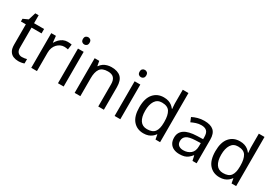

<svg xmlns="http://www.w3.org/2000/svg" viewBox="28 -1726 3643 2571"><g transform="rotate(30 1849.5 -441.0)"><path d="M264 -128Q284 -128 305 -131.5Q326 -135 339 -139V-72Q325 -65 299 -60.5Q273 -56 249 -56Q207 -56 171.5 -70.5Q136 -85 114 -121Q92 -157 92 -222V-534H16V-576L93 -611L128 -725H180V-602H335V-534H180V-224Q180 -175 203.5 -151.5Q227 -128 264 -128Z M696 -612Q711 -612 728.5 -610.5Q746 -609 759 -606L748 -525Q735 -528 719.5 -530Q704 -532 690 -532Q659 -532 631 -519Q603 -506 581 -482.5Q559 -459 546.5 -426Q534 -393 534 -352V-66H446V-602H518L528 -504H532Q549 -534 573 -558.5Q597 -583 628 -597.5Q659 -612 696 -612Z M947 -602V-66H859V-602ZM904 -803Q924 -803 939.5 -789.5Q955 -776 955 -747Q955 -719 939.5 -705Q924 -691 904 -691Q882 -691 867 -705Q852 -719 852 -747Q852 -776 867 -789.5Q882 -803 904 -803Z M1375 -612Q1471 -612 1520 -565.5Q1569 -519 1569 -415V-66H1482V-409Q1482 -474 1453 -506Q1424 -538 1362 -538Q1273 -538 1239 -488Q1205 -438 1205 -344V-66H1117V-602H1188L1201 -529H1206Q1224 -557 1250.5 -575.5Q1277 -594 1309 -603Q1341 -612 1375 -612Z M1823 -602V-66H1735V-602ZM1780 -803Q1800 -803 1815.5 -789.5Q1831 -776 1831 -747Q1831 -719 1815.5 -705Q1800 -691 1780 -691Q1758 -691 1743 -705Q1728 -719 1728 -747Q1728 -776 1743 -789.5Q1758 -803 1780 -803Z M2183 -56Q2083 -56 2023 -125.5Q1963 -195 1963 -333Q1963 -471 2023.5 -541.5Q2084 -612 2184 -612Q2226 -612 2257 -601.5Q2288 -591 2311 -573Q2334 -555 2350 -533H2356Q2355 -546 2352.5 -571.5Q2350 -597 2350 -612V-826H2438V-66H2367L2354 -138H2350Q2334 -115 2311 -96.5Q2288 -78 2256.5 -67Q2225 -56 2183 -56ZM2197 -129Q2282 -129 2316.5 -175.5Q2351 -222 2351 -316V-332Q2351 -432 2318 -485.5Q2285 -539 2196 -539Q2125 -539 2089.5 -482.5Q2054 -426 2054 -331Q2054 -235 2089.5 -182Q2125 -129 2197 -129Z M2811 -611Q2909 -611 2956 -568Q3003 -525 3003 -431V-66H2939L2922 -142H2918Q2895 -113 2870.5 -93.5Q2846 -74 2814.5 -65Q2783 -56 2738 -56Q2690 -56 2651.5 -73Q2613 -90 2591 -125.5Q2569 -161 2569 -215Q2569 -295 2632 -338.5Q2695 -382 2826 -386L2917 -389V-421Q2917 -488 2888 -514Q2859 -540 2806 -540Q2764 -540 2726 -527.5Q2688 -515 2655 -499L2628 -565Q2663 -584 2711 -597.5Q2759 -611 2811 -611ZM2837 -325Q2737 -321 2698.5 -293Q2660 -265 2660 -214Q2660 -169 2687.5 -148Q2715 -127 2758 -127Q2826 -127 2871 -164.5Q2916 -202 2916 -280V-328Z M3359 -56Q3259 -56 3199 -125.5Q3139 -195 3139 -333Q3139 -471 3199.5 -541.5Q3260 -612 3360 -612Q3402 -612 3433 -601.5Q3464 -591 3487 -573Q3510 -555 3526 -533H3532Q3531 -546 3528.5 -571.5Q3526 -597 3526 -612V-826H3614V-66H3543L3530 -138H3526Q3510 -115 3487 -96.5Q3464 -78 3432.5 -67Q3401 -56 3359 -56ZM3373 -129Q3458 -129 3492.5 -175.5Q3527 -222 3527 -316V-332Q3527 -432 3494 -485.5Q3461 -539 3372 -539Q3301 -539 3265.5 -482.5Q3230 -426 3230 -331Q3230 -235 3265.5 -182Q3301 -129 3373 -129Z"/></g></svg>

Font: Noto Sans Malayalam UI
Style: Regular
Weight: 400
Designer: Jelle Bosma - Monotype Design Team
Foundry: Monotype Imaging Inc.
Version: Version 2.104